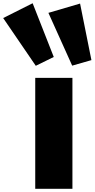

<svg xmlns="http://www.w3.org/2000/svg" viewBox="-153 -1170 587 1190"><path d="M147 -1090.3 343.3 -1147.9 413.6 -797.4 294.4 -763.2ZM-133.3 -1058.1 49.3 -1149.9 180.2 -816.9 68.8 -762.2ZM65.4 -687.5H295.9V0H65.4Z"/></svg>

Font: Paytone One
Style: Regular
Weight: 400
Designer: vernon adams
Foundry: vernon adams
Version: 1.000